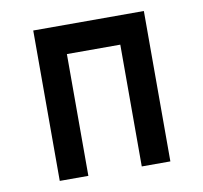

<svg xmlns="http://www.w3.org/2000/svg" viewBox="-67 -623 733 694"><g transform="rotate(-10 300.0 -276.0)"><path d="M98 -552H504V0H399V-447H203V0H98Z"/></g></svg>

Font: JuliaMono
Style: Bold
Weight: 700
Monospace: yes
Designer: cormullion
Foundry: corm
Version: Version 0.055; ttfautohint (v1.8.4)